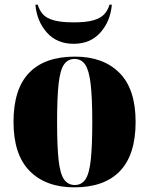

<svg xmlns="http://www.w3.org/2000/svg" viewBox="-20 -794 641 824"><path d="M299 10Q177 10 107.5 -60Q38 -130 38 -271Q38 -412 105 -481.5Q172 -551 302 -551Q423 -551 492.5 -481.5Q562 -412 562 -271Q562 -130 495 -60Q428 10 299 10ZM301 0Q330 0 346.5 -24Q363 -48 369.5 -107Q376 -166 376 -271Q376 -375 369 -434Q362 -493 345.5 -517Q329 -541 300 -541Q271 -541 254.5 -517Q238 -493 231.5 -434Q225 -375 225 -271Q225 -166 231.5 -107Q238 -48 255 -24Q272 0 301 0ZM296 -606Q224 -606 181 -654.5Q138 -703 132 -774H142Q149 -750 164 -733Q179 -716 210.5 -707Q242 -698 296 -698Q350 -698 381 -707Q412 -716 427.5 -733Q443 -750 450 -774H460Q454 -703 411 -654.5Q368 -606 296 -606Z"/></svg>

Font: Noto Serif Display SemiCondensed Black
Style: Regular
Weight: 900
Width: 4
Designer: Monotype Design Team
Foundry: Monotype Imaging Inc.
Version: Version 2.009